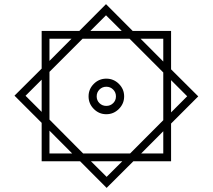

<svg xmlns="http://www.w3.org/2000/svg" viewBox="-20 -749 1024 925"><path d="M365.7 27.8H180.7V-157.2L49.8 -288.1L180.7 -418.5V-600.1H362.3L490.7 -729L619.1 -600.1H804.2V-415L935.1 -284.7L804.2 -153.8V27.8H622.6L493.7 156.2ZM415.5 -600.1H566.4L490.7 -675.3ZM766.6 -452.6V-562.5H657.2ZM218.3 -455.6 324.7 -562.5H218.3ZM218.3 -402.8V-172.9L380.4 -9.8H606.9L766.6 -169.9V-399.9L604 -562.5H377.9ZM406.7 -284.7Q406.7 -319.8 431.9 -345Q457 -370.1 492.2 -370.1Q527.3 -370.1 552.7 -345Q578.1 -319.8 578.1 -284.7Q578.1 -249.5 552.7 -224.1Q527.3 -198.7 492.2 -198.7Q457 -198.7 431.9 -224.1Q406.7 -249.5 406.7 -284.7ZM180.7 -365.2 103 -287.6 180.7 -210ZM804.2 -362.8V-207.5L881.8 -285.2ZM445.8 -284.7Q445.8 -265.1 459.2 -252Q472.7 -238.8 492.2 -238.8Q511.7 -238.8 525.1 -252Q538.6 -265.1 538.6 -284.7Q538.6 -304.2 525.1 -317.6Q511.7 -331.1 492.2 -331.1Q472.7 -331.1 459.2 -317.6Q445.8 -304.2 445.8 -284.7ZM218.3 -119.6V-9.8H327.6ZM660.2 -9.8H766.6V-116.7ZM569.3 27.8H418L493.7 103Z"/></svg>

Font: Vazirmatn UI FD
Style: Regular
Weight: 400
Designer: Saber Rastikerdar
Foundry: Saber Rastikerdar
Version: Version 33.003